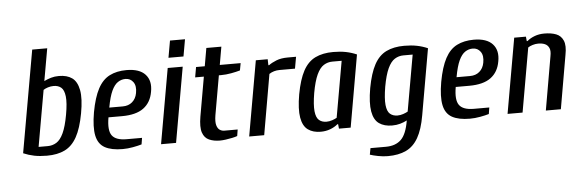

<svg xmlns="http://www.w3.org/2000/svg" viewBox="-54 -882 3828 1274"><g transform="rotate(-5 1860.0 -245.0)"><path d="M230 10Q182 10 145 2.5Q108 -5 73 -20L193 -700H293L255 -485Q278 -496 301.5 -503Q325 -510 354 -510Q408 -510 441.5 -486Q475 -462 486 -405Q497 -348 479 -250Q461 -152 429.5 -95Q398 -38 349 -14Q300 10 230 10ZM179 -53H240Q272 -53 298.5 -69.5Q325 -86 345 -129Q365 -172 379 -250Q393 -328 388 -371Q383 -414 363.5 -430.5Q344 -447 313 -447Q294 -447 275 -441Q256 -435 245 -427Z M734 10Q659 10 615.5 -14Q572 -38 560 -95Q548 -152 565 -250Q583 -348 613.5 -405Q644 -462 691.5 -486Q739 -510 804 -510Q890 -510 929 -467.5Q968 -425 954 -352Q942 -282 892 -245Q842 -208 748 -208H658Q643 -122 668.5 -87.5Q694 -53 765 -53H868L861 -10Q838 -3 802.5 3.5Q767 10 734 10ZM669 -272H759Q797 -272 822 -293.5Q847 -315 854 -352Q863 -399 844 -425.5Q825 -452 792 -452Q765 -452 741.5 -436.5Q718 -421 700 -382.5Q682 -344 669 -272Z M990 0 1078 -500H1178L1090 0ZM1089 -567 1109 -680H1209L1189 -567Z M1381 10Q1341 10 1310 -3.5Q1279 -17 1266.5 -53.5Q1254 -90 1266 -160L1312 -422H1254L1266 -490H1324L1345 -610H1445L1424 -490H1563L1554 -442Q1530 -435 1495 -428.5Q1460 -422 1427 -422H1412L1366 -160Q1359 -117 1365.5 -94Q1372 -71 1386 -62Q1400 -53 1415 -53H1505L1498 -10Q1485 -5 1463.5 -0.5Q1442 4 1420 7Q1398 10 1381 10Z M1577 0 1665 -500H1744L1745 -460H1750Q1770 -475 1801.5 -487.5Q1833 -500 1878 -500H1933L1919 -422H1816Q1797 -422 1779.5 -417Q1762 -412 1747 -402L1677 0Z M2053 10Q2002 10 1968.5 -14Q1935 -38 1925 -95Q1915 -152 1932 -250Q1950 -348 1981 -405Q2012 -462 2061.5 -486Q2111 -510 2181 -510Q2228 -510 2265.5 -502.5Q2303 -495 2337 -480L2253 0H2175L2172 -30H2167Q2146 -12 2116.5 -1Q2087 10 2053 10ZM2097 -53Q2116 -53 2135 -59.5Q2154 -66 2166 -73L2232 -447H2170Q2139 -447 2112.5 -430.5Q2086 -414 2066 -371Q2046 -328 2032 -250Q2019 -172 2023.5 -129Q2028 -86 2047.5 -69.5Q2067 -53 2097 -53Z M2483 210Q2451 210 2418 203.5Q2385 197 2364 190L2372 147H2475Q2539 147 2576 111.5Q2613 76 2628 -15Q2607 -4 2582.5 3Q2558 10 2529 10Q2476 10 2442 -14Q2408 -38 2398 -95Q2388 -152 2405 -250Q2423 -348 2454 -405Q2485 -462 2534.5 -486Q2584 -510 2654 -510Q2701 -510 2738.5 -502.5Q2776 -495 2810 -480L2733 -40Q2717 53 2685.5 108Q2654 163 2604 186.5Q2554 210 2483 210ZM2570 -53Q2589 -53 2608 -59.5Q2627 -66 2639 -73L2705 -447H2643Q2612 -447 2585.5 -430.5Q2559 -414 2539 -371Q2519 -328 2505 -250Q2492 -172 2496.5 -129Q2501 -86 2520.5 -69.5Q2540 -53 2570 -53Z M3047 10Q2972 10 2928.5 -14Q2885 -38 2873 -95Q2861 -152 2878 -250Q2896 -348 2926.5 -405Q2957 -462 3004.5 -486Q3052 -510 3117 -510Q3203 -510 3242 -467.5Q3281 -425 3267 -352Q3255 -282 3205 -245Q3155 -208 3061 -208H2971Q2956 -122 2981.5 -87.5Q3007 -53 3078 -53H3181L3174 -10Q3151 -3 3115.5 3.5Q3080 10 3047 10ZM2982 -272H3072Q3110 -272 3135 -293.5Q3160 -315 3167 -352Q3176 -399 3157 -425.5Q3138 -452 3105 -452Q3078 -452 3054.5 -436.5Q3031 -421 3013 -382.5Q2995 -344 2982 -272Z M3298 0 3386 -500H3464L3467 -470H3472Q3493 -488 3522.5 -499Q3552 -510 3587 -510Q3633 -510 3665.5 -497.5Q3698 -485 3712.5 -451.5Q3727 -418 3715 -357L3653 0H3553L3615 -357Q3622 -392 3613 -411.5Q3604 -431 3585.5 -439Q3567 -447 3541 -447Q3522 -447 3503 -441Q3484 -435 3473 -427L3398 0Z"/></g></svg>

Font: Cuprum Medium
Style: Italic
Weight: 500
Italic angle: -10°
Version: Version 3.000